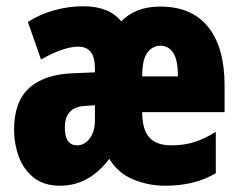

<svg xmlns="http://www.w3.org/2000/svg" viewBox="-20 -583 765 613"><path d="M492 -562Q592 -562 644.5 -497Q697 -432 697 -310V-225H434Q434 -170 456.5 -144.5Q479 -119 527 -119Q566 -119 599 -129Q632 -139 669 -162V-30Q602 10 508 10Q453 10 404.5 -10.5Q356 -31 329 -76Q264 10 172 10Q120 10 87.5 -16Q55 -42 40 -83Q25 -124 25 -169Q25 -258 72.5 -301.5Q120 -345 211 -349L283 -352V-366Q283 -434 230 -434Q183 -434 111 -393L69 -513Q108 -538 154 -550.5Q200 -563 246 -563Q328 -563 367 -515Q390 -538 420.5 -550Q451 -562 492 -562ZM492 -437Q467 -437 450.5 -415Q434 -393 434 -339H548Q548 -392 533 -414.5Q518 -437 492 -437ZM253 -245Q187 -242 187 -176Q187 -119 226 -119Q250 -119 266.5 -141Q283 -163 283 -198V-247Z"/></svg>

Font: Noto Sans ExtraCondensed Black
Style: Regular
Weight: 900
Width: 2
Designer: Monotype Design Team
Foundry: Monotype Imaging Inc.
Version: Version 2.013; ttfautohint (v1.8.4.7-5d5b)